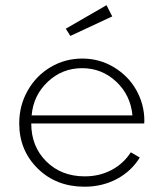

<svg xmlns="http://www.w3.org/2000/svg" viewBox="-20 -706 631 741"><path d="M54.2 -230Q54.2 -299.3 87.2 -356.9Q120.1 -414.6 175.8 -447.3Q231.4 -480 297.4 -480Q364.3 -480 419.9 -446.3Q475.6 -412.6 506.1 -358.2Q536.6 -303.7 537.1 -241.7Q537.1 -233.4 536.6 -229.5H100.6Q100.6 -140.6 158.7 -83Q216.8 -25.4 307.1 -25.4Q363.8 -25.4 409.9 -49.6Q456.1 -73.7 484.9 -118.2L519.5 -98.1Q486.8 -44.9 430.7 -15.1Q374.5 14.6 306.2 14.6Q196.8 14.6 125.5 -55.7Q54.2 -126 54.2 -230ZM296.9 -442.9Q220.2 -442.9 164.6 -390.6Q108.9 -338.4 102.1 -260.7H491.2Q483.9 -338.9 428.5 -390.9Q373 -442.9 296.9 -442.9ZM251.5 -567.4 233.9 -595.2 391.1 -686 413.1 -642.6Z"/></svg>

Font: Spartan MB Light
Style: Regular
Weight: 300
Designer: Matt Bailey, Mirko Velimirovic
Foundry: Matt Bailey
Version: Version 1.005